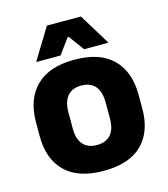

<svg xmlns="http://www.w3.org/2000/svg" viewBox="-106 -770 759 868"><g transform="rotate(-15 273.5 -336.5)"><path d="M273.4 14.2Q154.7 14.2 93.9 -45.2Q33.2 -104.6 33.2 -211.9V-276.5Q33.2 -385.4 94.1 -445.6Q155 -505.8 273.4 -505.8Q392.2 -505.8 452.9 -445.6Q513.5 -385.4 513.5 -276.5V-211.9Q513.5 -104.6 453 -45.2Q392.6 14.2 273.4 14.2ZM273.4 -106.7Q316.2 -106.7 338.3 -132.3Q360.5 -157.9 360.5 -205.5V-283.2Q360.5 -332.8 338.3 -358.9Q316.2 -384.9 273.4 -384.9Q231 -384.9 208.7 -358.9Q186.4 -332.8 186.4 -283.2V-205.5Q186.4 -157.9 208.7 -132.3Q231 -106.7 273.4 -106.7ZM194.1 -686.8H353.1L441.7 -542.1V-540.2H328.9L275.8 -612.4H271.4L218.4 -540.2H105.5V-542.1Z"/></g></svg>

Font: Anek Odia Medium
Style: Regular
Weight: 500
Designer: Yesha Goshar & Mahesh Sahu (Odia), Yesha Goshar (Latin)
Foundry: Ek Type
Version: Version 1.003